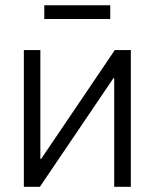

<svg xmlns="http://www.w3.org/2000/svg" viewBox="-20 -723 599 743"><path d="M486.3 0H421.9V-420.4H418.9L134.3 0H72.3V-529.3H136.2V-107.9H139.2L424.3 -529.3H486.3ZM406.7 -702.6V-649.4H151.4V-702.6Z"/></svg>

Font: Inter 24pt Light
Style: Regular
Weight: 300
Designer: Rasmus Andersson
Foundry: rsms
Version: Version 4.001;git-66647c0bb